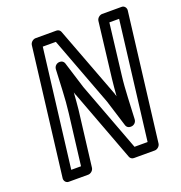

<svg xmlns="http://www.w3.org/2000/svg" viewBox="-127 -789 873 924"><g transform="rotate(-20 309.0 -327.0)"><path d="M100 -25 174 -629H241L374 -275L417 -137C420 -128 429 -122 438 -122H442C455 -122 469 -132 470 -149C474 -217 475 -299 484 -370L515 -629H565L491 -25H424L291 -379L248 -517C245 -526 236 -532 227 -532H224C211 -532 197 -522 196 -505C192 -435 191 -357 182 -286L150 -25ZM47 0C46 11 54 25 69 25H169C180 25 195 15 197 0L232 -286C235 -314 237 -342 239 -371L243 -358L244 -357L382 11C385 19 393 25 403 25H510C521 25 536 15 538 0L618 -654C619 -665 611 -679 596 -679H496C485 -679 470 -669 468 -654L434 -370C431 -342 428 -312 426 -283L422 -296V-297L283 -665C280 -673 272 -679 262 -679H155C144 -679 129 -669 127 -654Z"/></g></svg>

Font: Falling Sky
Style: CondOuObl
Weight: 400
Designer: Paul D. Hunt
Foundry: Adobe Systems Incorporated
Version: Version 1.02